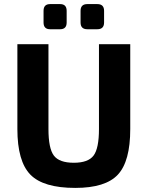

<svg xmlns="http://www.w3.org/2000/svg" viewBox="-20 -906 721 939"><path d="M225 -886H274Q306 -886 306 -853V-796Q306 -763 274 -763H225Q193 -763 193 -796V-853Q193 -886 225 -886ZM407 -886H456Q489 -886 489 -853V-796Q489 -763 456 -763H407Q374 -763 374 -796V-853Q374 -886 407 -886ZM617 -690V-275Q617 -117 556.5 -52Q496 13 348 13Q192 13 128.5 -52Q65 -117 65 -275V-690H217V-275Q217 -180 243.5 -145Q270 -110 341 -110Q411 -110 437.5 -145Q464 -180 464 -275V-690Z"/></svg>

Font: Exo 2.0
Style: Bold
Weight: 700
Designer: Natanael Gama
Version: Version 1.001;PS 001.001;hotconv 1.0.70;makeotf.lib2.5.58329